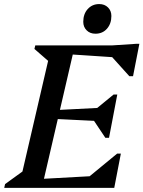

<svg xmlns="http://www.w3.org/2000/svg" viewBox="-46 -910 695 930"><path d="M-25.5 0 -21.4 -18.3 98.2 -104.9 53.4 -39 195.4 -651 222.8 -584.2 120.7 -672.9 124.9 -690H316.7L156.7 0ZM149.3 0 159.3 -43.7 477.6 -61.2 463.4 0ZM359.6 0 369.6 -41 521.4 -166H539.4L507.4 0ZM451.2 -322.6 219 -334 228 -377 467 -389.3ZM464.3 -242.5 401.2 -337 410.2 -375 504.3 -452.2H522.1L482.1 -242.5ZM598.3 -626.5 291.8 -646.8 301.8 -690H613.4ZM580.6 -540.8 485.8 -646 495.8 -690 616.7 -698H629.1L598.4 -540.8ZM416.1 -746.7Q390 -746.7 373.7 -763.1Q357.3 -779.4 357.3 -804.4Q357.3 -842.5 379.1 -866.4Q400.9 -890.3 434.6 -890.3Q460.8 -890.3 477.1 -874Q493.5 -857.7 493.5 -832.6Q493.5 -795.3 472.2 -771Q450.9 -746.7 416.1 -746.7Z"/></svg>

Font: Platypi Light
Style: Italic
Weight: 300
Italic angle: -13°
Designer: David Sargent
Foundry: Bolt Cutter Type
Version: Version 1.200